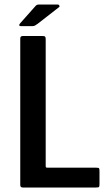

<svg xmlns="http://www.w3.org/2000/svg" viewBox="-20 -833 474 853"><path d="M81 0Q70 0 70 -11V-662Q70 -673 81 -673H169Q178 -673 180.5 -670Q183 -667 183 -659V-97Q183 -92 184 -90Q185 -88 191 -88H407Q418 -88 420 -85.5Q422 -83 422 -72V-16Q422 -5 420 -2.5Q418 0 406 0ZM125 -717H72Q66 -717 65.5 -721Q65 -725 70 -730L134 -802Q139 -808 142.5 -810.5Q146 -813 155 -813H237Q241 -813 243.5 -808.5Q246 -804 242 -801L147 -727Q140 -722 135.5 -719.5Q131 -717 125 -717Z"/></svg>

Font: Glory Thin SemiBold
Style: Regular
Weight: 600
Version: Version 1.011